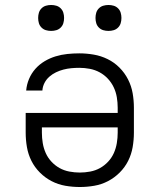

<svg xmlns="http://www.w3.org/2000/svg" viewBox="-20 -742 640 770"><path d="M300 8Q271 8 242 3Q213 -2 187 -15.5Q161 -29 140 -50Q119 -71 106 -97Q93 -123 88 -152Q83 -181 83 -210V-289H452V-310Q452 -331 448.5 -352Q445 -373 436 -392Q427 -411 412.5 -426.5Q398 -442 379.5 -452Q361 -462 340 -466Q319 -470 298 -470Q282 -470 266 -468.5Q250 -467 234.5 -463Q219 -459 204.5 -452Q190 -445 178 -434.5Q166 -424 158.5 -409.5Q151 -395 150 -379H85Q87 -403 96.5 -425.5Q106 -448 122 -466Q138 -484 159 -496.5Q180 -509 203 -516Q226 -523 250 -525.5Q274 -528 298 -528Q327 -528 356 -523Q385 -518 411.5 -505Q438 -492 459 -471Q480 -450 493.5 -423.5Q507 -397 512 -368Q517 -339 517 -310V-210Q517 -181 512 -152Q507 -123 494 -97Q481 -71 460 -50Q439 -29 413 -15.5Q387 -2 358 3Q329 8 300 8ZM300 -50Q321 -50 342 -54Q363 -58 381 -68Q399 -78 413.5 -93.5Q428 -109 436.5 -128Q445 -147 448.5 -168Q452 -189 452 -210V-231H148V-210Q148 -189 151.5 -168Q155 -147 163.5 -128Q172 -109 186.5 -93.5Q201 -78 219 -68Q237 -58 258 -54Q279 -50 300 -50ZM415 -618Q404 -618 394 -621Q384 -624 376.5 -631.5Q369 -639 366 -649Q363 -659 363 -670Q363 -681 366 -691Q369 -701 376.5 -708.5Q384 -716 394 -719Q404 -722 415 -722Q426 -722 436 -719Q446 -716 453.5 -708.5Q461 -701 464 -691Q467 -681 467 -670Q467 -659 464 -649Q461 -639 453.5 -631.5Q446 -624 436 -621Q426 -618 415 -618ZM185 -618Q174 -618 164 -621Q154 -624 146.5 -631.5Q139 -639 136 -649Q133 -659 133 -670Q133 -681 136 -691Q139 -701 146.5 -708.5Q154 -716 164 -719Q174 -722 185 -722Q196 -722 206 -719Q216 -716 223.5 -708.5Q231 -701 234 -691Q237 -681 237 -670Q237 -659 234 -649Q231 -639 223.5 -631.5Q216 -624 206 -621Q196 -618 185 -618Z"/></svg>

Font: Iosevka Aile Light
Style: Regular
Weight: 300
Designer: Belleve Invis
Foundry: Belleve Invis
Version: Version 27.3.5; ttfautohint (v1.8.4)